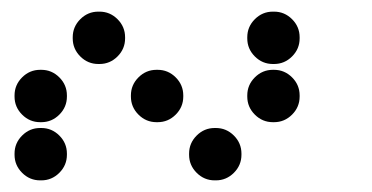

<svg xmlns="http://www.w3.org/2000/svg" viewBox="-20 -715 640 330"><path d="M149 -695Q131 -695 118 -682Q105 -669 105 -651V-649Q105 -631 118 -618Q131 -605 149 -605H151Q169 -605 182 -618Q195 -631 195 -649V-651Q195 -669 182 -682Q169 -695 151 -695ZM449 -695Q431 -695 418 -682Q405 -669 405 -651V-649Q405 -631 418 -618Q431 -605 449 -605H451Q469 -605 482 -618Q495 -631 495 -649V-651Q495 -669 482 -682Q469 -695 451 -695ZM49 -595Q31 -595 18 -582Q5 -569 5 -551V-549Q5 -531 18 -518Q31 -505 49 -505H51Q69 -505 82 -518Q95 -531 95 -549V-551Q95 -569 82 -582Q69 -595 51 -595ZM249 -595Q231 -595 218 -582Q205 -569 205 -551V-549Q205 -531 218 -518Q231 -505 249 -505H251Q269 -505 282 -518Q295 -531 295 -549V-551Q295 -569 282 -582Q269 -595 251 -595ZM449 -595Q431 -595 418 -582Q405 -569 405 -551V-549Q405 -531 418 -518Q431 -505 449 -505H451Q469 -505 482 -518Q495 -531 495 -549V-551Q495 -569 482 -582Q469 -595 451 -595ZM49 -495Q31 -495 18 -482Q5 -469 5 -451V-449Q5 -431 18 -418Q31 -405 49 -405H51Q69 -405 82 -418Q95 -431 95 -449V-451Q95 -469 82 -482Q69 -495 51 -495ZM349 -495Q331 -495 318 -482Q305 -469 305 -451V-449Q305 -431 318 -418Q331 -405 349 -405H351Q369 -405 382 -418Q395 -431 395 -449V-451Q395 -469 382 -482Q369 -495 351 -495Z"/></svg>

Font: Doto Black Rounded Black
Style: Regular
Weight: 900
Monospace: yes
Version: Version 1.000